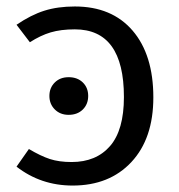

<svg xmlns="http://www.w3.org/2000/svg" viewBox="-20 -558 550 590"><path d="M210 -538.1Q323.7 -538.1 387.5 -463.9Q451.2 -389.6 451.2 -258.8Q451.2 -132.3 383.8 -60.1Q316.4 12.2 203.1 12.2Q105.5 12.2 30.8 -45.9L68.8 -100.1Q105 -78.6 133.3 -69.3Q161.6 -60.1 200.2 -60.1Q275.4 -60.1 318.1 -109.1Q360.8 -158.2 360.8 -259.8Q360.8 -467.8 210 -467.8Q167 -467.8 135.7 -458.5Q104.5 -449.2 71.8 -428.2L30.8 -481.9Q75.2 -512.2 116.2 -525.1Q157.2 -538.1 210 -538.1ZM190.9 -320.8Q217.8 -320.8 234.4 -304.7Q251 -288.6 251 -263.2Q251 -237.8 234.4 -221.4Q217.8 -205.1 190.9 -205.1Q165 -205.1 148.4 -221.7Q131.8 -238.3 131.8 -263.2Q131.8 -288.1 148.2 -304.4Q164.6 -320.8 190.9 -320.8Z"/></svg>

Font: Fira Sans Book
Style: Regular
Weight: 350
Designer: Carrois Corporate & Edenspiekermann AG
Foundry: Carrois Corporate GbR & Edenspiekermann AG
Version: Version 4.203;PS 004.203;hotconv 1.0.88;makeotf.lib2.5.64775